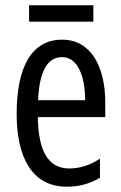

<svg xmlns="http://www.w3.org/2000/svg" viewBox="-20 -696 458 726"><path d="M333 -676H90V-614H333ZM215 -546C102 -546 43 -447 43 -265C43 -109 96 10 233 10C279 10 320 -1 358 -24V-96C318 -70 281 -59 242 -59C163 -59 125 -123 123 -253H378V-309C378 -442 325 -546 215 -546ZM215 -480C275 -480 302 -405 302 -317H124C129 -428 160 -480 215 -480Z"/></svg>

Font: Noto Sans Thai Looped ExtraCondensed
Style: Regular
Weight: 400
Width: 2
Designer: Sasikarn Vongin, Ben Mitchell
Foundry: The Fontpad Ltd
Version: Version 1.001